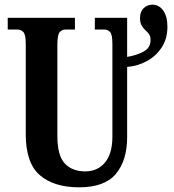

<svg xmlns="http://www.w3.org/2000/svg" viewBox="-20 -790 743 820"><path d="M318 10Q210 10 150 -42Q90 -94 90 -217V-602Q90 -643 79.5 -653.5Q69 -664 53 -664H13V-714H300V-664H261Q245 -664 235 -653Q225 -642 225 -598V-210Q225 -125 257 -91.5Q289 -58 344 -58Q396 -58 428 -95.5Q460 -133 460 -207V-602Q460 -643 450 -653.5Q440 -664 424 -664H385V-714H523V-547Q561 -553 592 -569Q623 -585 623 -619Q623 -635 616.5 -644Q610 -653 601 -661Q592 -669 585 -681Q578 -693 578 -714Q578 -739 593 -754.5Q608 -770 631 -770Q659 -770 677 -745Q695 -720 695 -676Q695 -625 671 -588Q647 -551 608 -529.5Q569 -508 523 -504V-205Q523 -105 475 -47.5Q427 10 318 10Z"/></svg>

Font: Noto Serif ExtraCondensed
Style: Bold
Weight: 700
Width: 2
Designer: Monotype Design Team
Foundry: Monotype Imaging Inc.
Version: Version 2.014; ttfautohint (v1.8.4.7-5d5b)